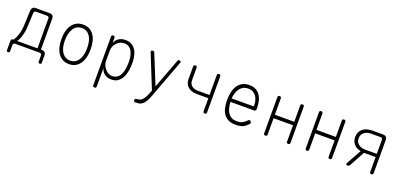

<svg xmlns="http://www.w3.org/2000/svg" viewBox="9 -1486 5382 2603"><g transform="rotate(20 2700.0 -185.0)"><path d="M71 140Q60 140 54 134.5Q48 129 48 118V-15Q48 -30 55.5 -37.5Q63 -45 78 -45H82Q96 -63 111.5 -97Q127 -131 138 -176.5Q149 -222 151 -276L160 -490Q162 -520 176.5 -535Q191 -550 221 -550H418Q448 -550 463 -535Q478 -520 478 -490V-45H490Q520 -45 535 -30Q550 -15 550 15V118Q550 129 544.5 134.5Q539 140 528 140Q517 140 511 134Q505 128 505 117V30Q505 15 497.5 7.5Q490 0 475 0H123Q108 0 100.5 7.5Q93 15 93 30V117Q93 128 87.5 134Q82 140 71 140ZM428 -475Q428 -490 420.5 -497.5Q413 -505 398 -505H241Q226 -505 218.5 -497.5Q211 -490 210 -475L201 -276Q199 -222 188.5 -176.5Q178 -131 163.5 -97Q149 -63 135 -45H428Z M900 10Q850 10 811 -10Q772 -30 745 -67Q718 -104 704 -156.5Q690 -209 690 -275Q690 -341 704 -393.5Q718 -446 745 -483Q772 -520 811.5 -540Q851 -560 902 -560Q953 -560 992 -540Q1031 -520 1057 -483.5Q1083 -447 1096.5 -395Q1110 -343 1110 -278Q1110 -211 1096 -158Q1082 -105 1055 -67.5Q1028 -30 989 -10Q950 10 900 10ZM900 -40Q938 -40 967.5 -56.5Q997 -73 1017.5 -103.5Q1038 -134 1049 -178.5Q1060 -223 1060 -278Q1060 -331 1050 -374Q1040 -417 1020 -447Q1000 -477 970.5 -493.5Q941 -510 902 -510Q863 -510 833 -493.5Q803 -477 782.5 -446.5Q762 -416 751 -372.5Q740 -329 740 -275Q740 -221 750.5 -177.5Q761 -134 781.5 -103.5Q802 -73 832 -56.5Q862 -40 900 -40Z M1335 -560Q1348 -560 1354 -554Q1360 -548 1360 -535V-462Q1366 -477 1376.5 -494Q1387 -511 1405 -525.5Q1423 -540 1449.5 -550Q1476 -560 1513 -560Q1569 -560 1605.5 -537Q1642 -514 1664.5 -476.5Q1687 -439 1696 -391.5Q1705 -344 1705 -295Q1705 -239 1696 -184.5Q1687 -130 1664.5 -86.5Q1642 -43 1604.5 -16.5Q1567 10 1510 10Q1455 10 1414 -18.5Q1373 -47 1360 -101V165Q1360 178 1354 184Q1348 190 1335 190Q1322 190 1316 184Q1310 178 1310 165V-535Q1310 -548 1316 -554Q1322 -560 1335 -560ZM1512 -512Q1479 -512 1451 -498Q1423 -484 1403 -462Q1383 -440 1371.5 -412Q1360 -384 1360 -356V-195Q1360 -169 1372 -141Q1384 -113 1404 -90Q1424 -67 1449.5 -52.5Q1475 -38 1503 -38Q1550 -38 1579.5 -60Q1609 -82 1626 -118.5Q1643 -155 1649 -201Q1655 -247 1655 -295Q1655 -336 1648 -374.5Q1641 -413 1624.5 -444Q1608 -475 1580.5 -493.5Q1553 -512 1512 -512Z M2069 -5 2082 -38 1890 -514Q1888 -519 1887 -523Q1886 -527 1886 -531Q1886 -541 1892.5 -545.5Q1899 -550 1911 -550Q1921 -550 1926 -547Q1931 -544 1933 -538L2108 -108L2270 -538Q2272 -544 2277 -547Q2282 -550 2291 -550Q2302 -550 2308.5 -545.5Q2315 -541 2315 -532Q2315 -529 2314.5 -526.5Q2314 -524 2312 -520L2114 10Q2106 31 2097.5 52Q2089 73 2079 92.5Q2069 112 2057.5 129Q2046 146 2031 159Q2005 182 1978 186Q1951 190 1925 190Q1912 190 1906 184Q1900 178 1900 165V164Q1900 152 1907 146Q1914 140 1933 140Q1946 140 1964.5 135Q1983 130 2002 113Q2015 101 2026 85Q2037 69 2045 52.5Q2053 36 2059 21Q2065 6 2069 -5Z M2861 10Q2848 10 2842 4Q2836 -2 2836 -15V-202H2670Q2589 -202 2542 -242.5Q2495 -283 2495 -353V-535Q2495 -548 2501 -554Q2507 -560 2520 -560Q2533 -560 2539 -554Q2545 -548 2545 -535V-353Q2545 -304 2579.5 -276Q2614 -248 2672 -248H2836V-535Q2836 -548 2842 -554Q2848 -560 2861 -560Q2874 -560 2880 -554Q2886 -548 2886 -535V-15Q2886 -2 2880 4Q2874 10 2861 10Z M3464 -114Q3475 -114 3482.5 -103.5Q3490 -93 3490 -82Q3490 -77 3488 -72.5Q3486 -68 3482 -64Q3463 -44 3445.5 -30Q3428 -16 3407.5 -7Q3387 2 3361.5 6Q3336 10 3300 10Q3241 10 3199.5 -10.5Q3158 -31 3132 -67.5Q3106 -104 3094.5 -154Q3083 -204 3083 -263Q3083 -321 3093.5 -374.5Q3104 -428 3129.5 -469.5Q3155 -511 3196.5 -535.5Q3238 -560 3300 -560Q3358 -560 3397 -538Q3436 -516 3459.5 -478.5Q3483 -441 3493 -391.5Q3503 -342 3503 -288Q3503 -277 3495.5 -267.5Q3488 -258 3476 -258H3134Q3137 -206 3148.5 -165Q3160 -124 3181 -96.5Q3202 -69 3232.5 -54.5Q3263 -40 3302 -40Q3348 -40 3378.5 -54Q3409 -68 3441 -100Q3446 -105 3451 -109.5Q3456 -114 3464 -114ZM3134 -308H3445Q3450 -308 3451.5 -311.5Q3453 -315 3453 -329Q3453 -359 3445 -391Q3437 -423 3419 -449.5Q3401 -476 3372 -493Q3343 -510 3300 -510Q3257 -510 3226.5 -492Q3196 -474 3176.5 -445.5Q3157 -417 3146.5 -380.5Q3136 -344 3134 -308Z M3735 10Q3722 10 3716 4Q3710 -2 3710 -15V-535Q3710 -548 3716 -554Q3722 -560 3735 -560Q3748 -560 3754 -554Q3760 -548 3760 -535V-300H4040V-535Q4040 -548 4046 -554Q4052 -560 4065 -560Q4078 -560 4084 -554Q4090 -548 4090 -535V-15Q4090 -2 4084 4Q4078 10 4065 10Q4052 10 4046 4Q4040 -2 4040 -15V-250H3760V-15Q3760 -2 3754 4Q3748 10 3735 10Z M4335 10Q4322 10 4316 4Q4310 -2 4310 -15V-535Q4310 -548 4316 -554Q4322 -560 4335 -560Q4348 -560 4354 -554Q4360 -548 4360 -535V-300H4640V-535Q4640 -548 4646 -554Q4652 -560 4665 -560Q4678 -560 4684 -554Q4690 -548 4690 -535V-15Q4690 -2 4684 4Q4678 10 4665 10Q4652 10 4646 4Q4640 -2 4640 -15V-250H4360V-15Q4360 -2 4354 4Q4348 10 4335 10Z M4923 10Q4903 10 4899 2Q4895 -6 4904 -23L5022 -234Q4959 -245 4922.5 -287Q4886 -329 4886 -389Q4886 -463 4937 -506.5Q4988 -550 5076 -550H5230Q5260 -550 5275 -535Q5290 -520 5290 -490V-15Q5290 -2 5284 4Q5278 10 5265 10Q5252 10 5246 4Q5240 -2 5240 -15V-228H5072L4952 -7Q4947 1 4940 5.5Q4933 10 4923 10ZM5240 -475Q5240 -490 5232.5 -497.5Q5225 -505 5210 -505H5076Q5012 -505 4974 -473.5Q4936 -442 4936 -389Q4936 -336 4974 -305Q5012 -274 5076 -274H5240Z"/></g></svg>

Font: Maple Mono Thin
Style: Regular
Weight: 250
Monospace: yes
Designer: subframe7536
Version: Version 7.000